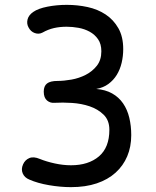

<svg xmlns="http://www.w3.org/2000/svg" viewBox="-20 -760 640 790"><path d="M101 -21Q81 -29 73.5 -46.5Q66 -64 75 -84Q83 -102 100.5 -109.5Q118 -117 144 -106Q171 -95 205.5 -87.5Q240 -80 272 -80Q344 -80 387 -116.5Q430 -153 430 -226Q430 -265 406.5 -288Q383 -311 349 -322.5Q315 -334 276 -336.5Q237 -339 205 -337Q196 -336 188 -338.5Q180 -341 173.5 -346.5Q167 -352 163.5 -361Q160 -370 160 -383Q160 -406 173.5 -416.5Q187 -427 217 -427Q243 -427 274 -432.5Q305 -438 332.5 -452Q360 -466 378.5 -489.5Q397 -513 397 -549Q397 -579 383.5 -598.5Q370 -618 349 -629.5Q328 -641 303 -645.5Q278 -650 254 -650Q226 -650 202 -644.5Q178 -639 155 -626Q140 -618 123 -624Q106 -630 97 -648Q89 -663 93.5 -680.5Q98 -698 117 -711Q137 -725 175 -732.5Q213 -740 255 -740Q299 -740 340.5 -731Q382 -722 414.5 -700.5Q447 -679 467 -644Q487 -609 487 -558Q487 -529 480.5 -501.5Q474 -474 460.5 -452Q447 -430 426 -414.5Q405 -399 376 -394Q414 -391 441.5 -375.5Q469 -360 486.5 -334.5Q504 -309 512 -275.5Q520 -242 520 -204Q520 -156 503.5 -117Q487 -78 455.5 -49.5Q424 -21 378 -5.5Q332 10 272 10Q229 10 182 2Q135 -6 101 -21Z"/></svg>

Font: Maple Mono NF
Style: Regular
Weight: 400
Monospace: yes
Designer: subframe7536
Version: Version 7.000